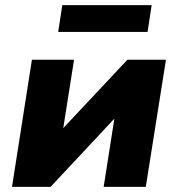

<svg xmlns="http://www.w3.org/2000/svg" viewBox="-20 -732 696 752"><path d="M27 0 105 -498H270L224 -206H205L479 -498H630L551 0H386L432 -293H452L178 0ZM208 -607 224 -712H574L558 -607Z"/></svg>

Font: Nunito Sans 10pt Black
Style: Italic
Weight: 900
Italic angle: -9°
Designer: Vernon Adams
Foundry: Vernon Adams
Version: Version 3.101;gftools[0.9.27]